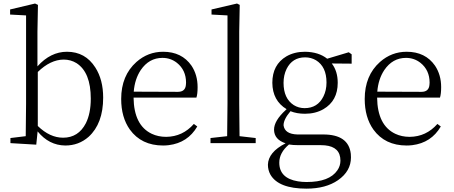

<svg xmlns="http://www.w3.org/2000/svg" viewBox="-20 -823 2608 1104"><path d="M197.3 -409.2V-98.6Q266.6 -31.2 342.8 -31.2Q430.7 -31.2 473.6 -114.3Q502 -170.9 502 -255.9Q502 -407.2 419.9 -460Q386.7 -480.5 345.7 -480.5Q269.5 -479.5 197.3 -409.2ZM195.3 -640.6V-441.4Q270.5 -525.4 365.2 -525.4Q470.7 -525.4 528.3 -434.6Q573.2 -364.3 573.2 -261.7Q573.2 -112.3 489.3 -36.1Q432.6 13.7 355.5 13.7Q261.7 12.7 196.3 -67.4L188.5 8.8L40 0V-29.3L127.9 -40Q129.9 -151.4 129.9 -226.6V-734.4L38.1 -739.3V-768.6L181.6 -802.7L198.2 -794.9Z M749 -295.9 1002.9 -294.9Q1044.9 -294.9 1048.8 -334Q1049.8 -340.8 1049.8 -347.7Q1049.8 -419.9 997.1 -461.9Q960.9 -490.2 914.1 -490.2Q836.9 -490.2 789.1 -419.9Q754.9 -368.2 749 -295.9ZM1109.4 -261.7H748Q750 -102.5 852.5 -53.7Q889.6 -36.1 935.5 -36.1Q1030.3 -37.1 1094.7 -110.4L1114.3 -95.7Q1059.6 -2 950.2 11.7Q933.6 13.7 918 13.7Q793 13.7 726.6 -78.1Q676.8 -148.4 676.8 -253.9Q676.8 -388.7 764.6 -466.8Q831.1 -525.4 918 -525.4Q1025.4 -525.4 1081.1 -445.3Q1116.2 -392.6 1116.2 -322.3Q1116.2 -282.2 1109.4 -261.7Z M1357.4 -40 1450.2 -29.3V0H1190.4V-29.3L1286.1 -40Q1288.1 -157.2 1288.1 -226.6V-734.4L1196.3 -739.3V-768.6L1342.8 -802.7L1358.4 -794.9L1355.5 -640.6V-226.6Q1355.5 -156.2 1357.4 -40Z M1731.4 -201.2Q1806.6 -201.2 1839.8 -268.6Q1857.4 -303.7 1857.4 -348.6Q1857.4 -439.5 1796.9 -476.6Q1768.6 -493.2 1734.4 -493.2Q1661.1 -493.2 1627.9 -426.8Q1610.4 -390.6 1610.4 -346.7Q1610.4 -256.8 1668.9 -218.8Q1697.3 -201.2 1731.4 -201.2ZM1826.2 11.7H1698.2Q1663.1 11.7 1641.6 7.8Q1585.9 54.7 1585.9 112.3Q1585.9 202.1 1693.4 219.7Q1716.8 223.6 1743.2 223.6Q1874 223.6 1919.9 156.2Q1937.5 130.9 1937.5 100.6Q1937.5 21.5 1848.6 12.7Q1836.9 11.7 1826.2 11.7ZM2002 -510.7V-457L1887.7 -458Q1921.9 -414.1 1921.9 -346.7Q1921.9 -243.2 1839.8 -195.3Q1793.9 -168.9 1733.4 -168.9Q1686.5 -168.9 1650.4 -183.6Q1610.4 -136.7 1610.4 -102.5Q1617.2 -51.8 1690.4 -49.8H1838.9Q1984.4 -49.8 1997.1 61.5Q1998 71.3 1998 82Q1998 161.1 1923.8 212.9Q1853.5 261.7 1742.2 261.7Q1582 261.7 1535.2 181.6Q1520.5 155.3 1520.5 124Q1522.5 51.8 1622.1 1Q1556.6 -20.5 1555.7 -77.1Q1555.7 -128.9 1623 -190.4Q1626 -193.4 1627.9 -195.3Q1546.9 -244.1 1545.9 -346.7Q1545.9 -451.2 1627 -499Q1672.9 -525.4 1733.4 -525.4Q1812.5 -524.4 1861.3 -485.4L1985.4 -522.5Z M2149.4 -295.9 2403.3 -294.9Q2445.3 -294.9 2449.2 -334Q2450.2 -340.8 2450.2 -347.7Q2450.2 -419.9 2397.5 -461.9Q2361.3 -490.2 2314.5 -490.2Q2237.3 -490.2 2189.5 -419.9Q2155.3 -368.2 2149.4 -295.9ZM2509.8 -261.7H2148.4Q2150.4 -102.5 2252.9 -53.7Q2290 -36.1 2335.9 -36.1Q2430.7 -37.1 2495.1 -110.4L2514.6 -95.7Q2460 -2 2350.6 11.7Q2334 13.7 2318.4 13.7Q2193.4 13.7 2127 -78.1Q2077.1 -148.4 2077.1 -253.9Q2077.1 -388.7 2165 -466.8Q2231.4 -525.4 2318.4 -525.4Q2425.8 -525.4 2481.4 -445.3Q2516.6 -392.6 2516.6 -322.3Q2516.6 -282.2 2509.8 -261.7Z"/></svg>

Font: GenYoMin JP Light
Style: Regular
Weight: 300
Version: Version 1.001;PS 1;hotconv 16.6.51;makeotf.lib2.5.65220 DEVE